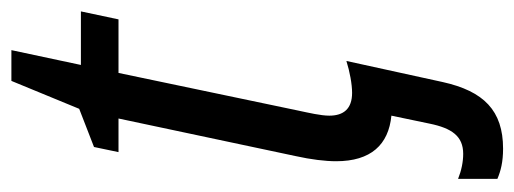

<svg xmlns="http://www.w3.org/2000/svg" viewBox="-303 -395 903 337"><g transform="rotate(-90 148.5 -226.5)"><path d="M56 205C123 205 157 171 173 99L210 -70C191 -64 169 -60 154 -60C126 -60 114 -75 114 -100C114 -115 119 -136 123 -155L189 -470H283L297 -536H203L229 -658H175L126 -539L59 -513L50 -470H109L43 -159C37 -132 34 -107 34 -88C34 -27 63 4 114 9L100 76C92 115 78 135 47 135C33 135 18 132 3 126V195C17 201 33 205 56 205Z"/></g></svg>

Font: Noto Sans Condensed
Style: Italic
Weight: 400
Width: 3
Italic angle: -12°
Designer: Monotype Design Team
Foundry: Monotype Imaging Inc.
Version: Version 2.013